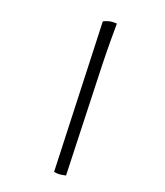

<svg xmlns="http://www.w3.org/2000/svg" viewBox="-207 -835 869 1010"><g transform="rotate(30 227.5 -329.5)"><path d="M297 91 123 -723Q131 -730 148 -738.5Q165 -747 193 -750Q198 -719 209 -657.5Q220 -596 237 -513L361 76Q352 80 335 85.5Q318 91 297 91Z"/></g></svg>

Font: Texturina Medium 12pt Medium
Style: Italic
Weight: 500
Italic angle: -11°
Version: Version 1.002